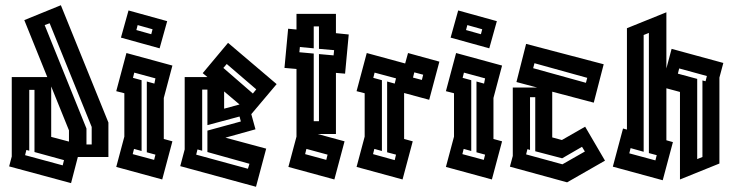

<svg xmlns="http://www.w3.org/2000/svg" viewBox="-20 -687 2797 735"><path d="M15 -50 25 -88V-392H161L73 -610L213 -667L395 -218V-86H278L252 14ZM311 -134H331V-201L170 -598L151 -591L311 -195ZM176 -163 244 -145V-188L176 -356ZM92 -110 81 -113 76 -93 220 -54 225 -74 112 -105V-343H92Z M425 -48 456 -164V-330L425 -338L464 -484L640 -436L607 -312V-155L640 -146L601 0ZM522 -109 493 -117 488 -97 570 -75 575 -95 542 -104V-375L571 -367L575 -387L494 -409L489 -389L522 -380ZM591 -502 443 -543 472 -647 620 -606ZM502 -572 559 -556 564 -575 507 -591Z M670 -51 687 -115V-392H774L756 -407L853 -523L1039 -365L942 -250L958 -192L843 -160L999 -118L960 28ZM835 -427 948 -329 961 -345 848 -442ZM754 -110 736 -115 731 -95 929 -41 935 -60 774 -105V-187L902 -222L897 -241L774 -208V-344H754ZM838 -271 897 -287 838 -337Z M1260 0 1084 -48 1115 -164V-423L1069 -427L1083 -577L1115 -574V-634H1266V-560L1315 -555L1301 -405L1266 -408V-174H1196L1299 -146ZM1126 -487 1181 -482V-223H1201V-480L1257 -475L1259 -495L1201 -500V-586H1181V-502L1128 -507ZM1148 -97 1229 -75 1234 -95 1153 -117Z M1345 -48 1376 -164V-330L1345 -338L1384 -484L1531 -444L1542 -484L1582 -473V-474V-473L1662 -451L1623 -305L1527 -331V-155L1560 -146L1521 0ZM1561 -390 1595 -381 1600 -401 1566 -410ZM1442 -109 1413 -117 1408 -97 1491 -74 1496 -95 1462 -104V-375L1491 -367L1496 -387L1414 -409L1409 -389L1442 -380Z M1687 -48 1718 -164V-330L1687 -338L1726 -484L1902 -436L1869 -312V-155L1902 -146L1863 0ZM1784 -109 1755 -117 1750 -97 1832 -75 1837 -95 1804 -104V-375L1833 -367L1837 -387L1756 -409L1751 -389L1784 -380ZM1853 -502 1705 -543 1734 -647 1882 -606ZM1764 -572 1821 -556 1826 -575 1769 -591Z M1932 -49 1943 -90V-352H2036L1957 -373L1994 -519L2291 -441L2253 -294L2094 -336V-161L2131 -151L2220 -202L2296 -72L2151 11ZM2021 -426 2223 -370 2228 -389 2026 -445ZM1994 -96 2133 -58 2219 -107 2208 -125 2132 -81 2029 -108V-315H2009V-113L1999 -116Z M2326 -49 2365 -195 2380 -191V-579L2531 -640V-425L2551 -500L2749 -446L2734 -390V-61L2583 0V-335L2531 -349V-150L2556 -143L2517 3ZM2444 -106 2394 -120 2389 -100 2489 -73 2494 -93 2464 -101V-561L2444 -553ZM2649 -385V-78L2669 -86V-379L2681 -376L2686 -396L2580 -425L2575 -405Z"/></svg>

Font: Blaka Hollow
Style: Regular
Weight: 400
Designer: Mohamed Gaber
Foundry: Kief Type Foundry
Version: Version 1.003; ttfautohint (v1.8.4.7-5d5b)